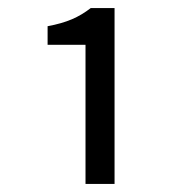

<svg xmlns="http://www.w3.org/2000/svg" viewBox="-20 -897 450 476"><path d="M192 -441H264V-877H205C175 -854 146 -841 98 -832V-786H192Z"/></svg>

Font: Noto Sans Japanese Regular
Style: Regular
Weight: 400
Designer: Ryoko NISHIZUKA (kana & ideographs); Paul D. Hunt (Latin, Greek & Cyrillic); Wenlong ZHANG (bopomofo); Sandoll Communica
Foundry: Adobe Systems Incorporated
Version: Version 1.000;PS 1;hotconv 1.0.78;makeotf.lib2.5.61930